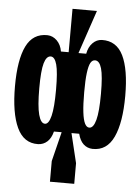

<svg xmlns="http://www.w3.org/2000/svg" viewBox="-60 -746 719 992"><g transform="rotate(5 300.0 -250.0)"><path d="M227 -276Q227 -367.8 216.4 -406.4Q205.8 -445 185 -445Q162.4 -445 151.2 -406.3Q140 -367.6 140 -276Q140 -183.4 151.7 -139.7Q163.4 -96 185 -96Q204.8 -96 215.9 -139.9Q227 -183.8 227 -276ZM14 -276Q14 -413 48.7 -483.9Q83.4 -554.8 159 -553Q186.6 -552 207.9 -531Q229.2 -510 235 -475H275L275.4 -700H402L326 -475H366Q372.4 -510 392.9 -531Q413.4 -552 441 -553Q516.6 -554.8 551.3 -483.9Q586 -413 586 -276Q586 -137.6 550.8 -61.9Q515.6 13.8 441 12Q413.4 11 394.1 -6.9Q374.8 -24.8 366 -60H326L363 93V200H237V93L275 -60H235Q226.2 -25.2 206.4 -7.1Q186.6 11 159 12Q84.4 13.8 49.2 -61.9Q14 -137.6 14 -276ZM460 -276Q460 -368.2 448.8 -406.6Q437.6 -445 415 -445Q400 -445 391.2 -428.9Q382.4 -412.8 377.7 -375.8Q373 -338.8 373 -276Q373 -212.2 377.7 -172.7Q382.4 -133.2 391.7 -114.6Q401 -96 415 -96Q436.6 -96 448.3 -139.4Q460 -182.8 460 -276Z"/></g></svg>

Font: Fliege Mono Thin
Style: Regular
Weight: 100
Version: Version 0.020;Glyphs 3.3 (3306)